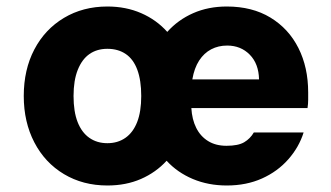

<svg xmlns="http://www.w3.org/2000/svg" viewBox="-20 -558 1017 590"><path d="M310 12Q235 12 176.5 -23Q118 -58 85.5 -120.5Q53 -183 53 -263Q53 -344 85.5 -406Q118 -468 176.5 -503Q235 -538 310 -538Q367 -538 414 -517.5Q461 -497 494 -460Q527 -497 573.5 -517.5Q620 -538 677 -538Q755 -538 811 -504Q867 -470 897 -410.5Q927 -351 927 -274Q927 -264 927 -251.5Q927 -239 925 -226H568Q570 -191 583 -165Q596 -139 619.5 -124.5Q643 -110 676 -110Q712 -110 730.5 -121Q749 -132 760 -151H913Q899 -106 866 -68.5Q833 -31 785 -9.5Q737 12 677 12Q620 12 572.5 -8Q525 -28 492 -64Q459 -28 413 -8Q367 12 310 12ZM310 -118Q342 -118 365.5 -134.5Q389 -151 401.5 -183Q414 -215 414 -263Q414 -311 402 -343.5Q390 -376 366.5 -392Q343 -408 310 -408Q278 -408 255 -392Q232 -376 219 -343.5Q206 -311 206 -263Q206 -215 218.5 -183Q231 -151 254.5 -134.5Q278 -118 310 -118ZM571 -314H776Q775 -362 747.5 -390Q720 -418 678 -418Q651 -418 629 -406.5Q607 -395 592 -372Q577 -349 571 -314Z"/></svg>

Font: DM Sans 9pt Black
Style: Regular
Weight: 900
Version: Version 4.004;gftools[0.9.30]